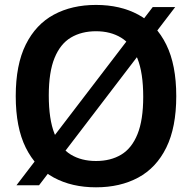

<svg xmlns="http://www.w3.org/2000/svg" viewBox="-20 -770 800 799"><path d="M142.5 1H48.5L615.5 -740.5H709ZM379.5 9.5Q279 9.5 204 -31Q129 -71.5 87.2 -155.5Q45.5 -239.5 45.5 -370Q45.5 -500.5 87.2 -584.5Q129 -668.5 204 -709Q279 -749.5 379.5 -749.5Q480.5 -749.5 555.5 -709Q630.5 -668.5 672 -584.2Q713.5 -500 713.5 -370Q713.5 -240 672 -155.8Q630.5 -71.5 555.2 -31Q480 9.5 379.5 9.5ZM379.5 -100Q440.5 -100 484.5 -126.5Q528.5 -153 552.2 -211.8Q576 -270.5 576 -367Q576 -466.5 552 -526.5Q528 -586.5 484 -613.2Q440 -640 379.5 -640Q319.5 -640 275.2 -613.8Q231 -587.5 207 -528.8Q183 -470 183 -373Q183 -273 207 -213Q231 -153 275 -126.5Q319 -100 379.5 -100Z"/></svg>

Font: Encode Sans SC SemiBold
Style: Regular
Weight: 600
Version: Version 3.002